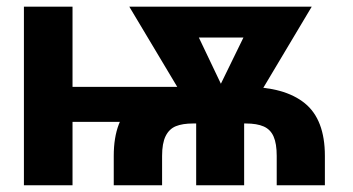

<svg xmlns="http://www.w3.org/2000/svg" viewBox="-20 -550 1047 570"><path d="M594.5 -188.3H108.2V-292.1H594.5ZM195.3 0H51V-530.3H195.3ZM317.7 0V-87.2Q317.7 -195.7 377.6 -243.9Q437.5 -292.1 553 -292.1H710.2Q824.6 -292.1 884.6 -243.7Q944.5 -195.3 944.5 -87.2V0H801.5V-87.2Q801.5 -123.5 792.3 -144.5Q783.2 -165.5 763 -174.5Q742.8 -183.4 710.2 -183.4H553Q521.9 -183.4 502 -175.3Q482.2 -167.2 471.7 -146Q461.2 -124.7 461.2 -87.2V0ZM825.5 -438.6H461.7V-530.3H825.5ZM747.5 -530.3H905.5L697.2 -181.2H620.7L605 -238.4ZM667.2 -235.4 648.9 -181.2H572.5L363.8 -530.3H526.6ZM704.8 0H562.4V-243.5H704.8Z"/></svg>

Font: WEMIX Pretendard Variable
Style: Regular
Weight: 400
Designer: Base glyphs from Inter by Rasmus Andersson; Hangeul glyphs from Noto Sans CJK(Source Han Sans) by Jang Soo-young and Kan
Foundry: Kil Hyung-jin
Version: Version 1.000;Glyphs 3.2 (3208)